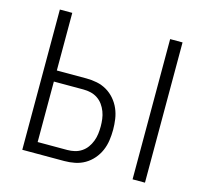

<svg xmlns="http://www.w3.org/2000/svg" viewBox="-106 -854 1036 972"><g transform="rotate(15 412.5 -367.5)"><path d="M669 0V-735H734V0ZM91 0V-735H156V-433H311Q339 -433 366.5 -427.5Q394 -422 418 -408Q442 -394 460.5 -372.5Q479 -351 490 -325.5Q501 -300 505 -272Q509 -244 509 -217Q509 -189 505 -161Q501 -133 490 -107.5Q479 -82 460.5 -60.5Q442 -39 418 -25Q394 -11 366.5 -5.5Q339 0 311 0ZM156 -58H311Q331 -58 350 -62.5Q369 -67 385.5 -78Q402 -89 413.5 -105Q425 -121 432 -139.5Q439 -158 441.5 -177.5Q444 -197 444 -217Q444 -236 441.5 -255.5Q439 -275 432 -293.5Q425 -312 413.5 -328Q402 -344 385.5 -355Q369 -366 350 -370.5Q331 -375 311 -375H156Z"/></g></svg>

Font: Iosevka Aile Custom Light
Style: Regular
Weight: 300
Designer: Belleve Invis
Foundry: Belleve Invis
Version: Version 17.0.2; ttfautohint (v1.8.3)